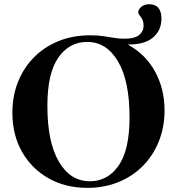

<svg xmlns="http://www.w3.org/2000/svg" viewBox="-20 -898 853 930"><path d="M415 -727Q452.5 -727 479.8 -723Q507 -719 531 -714.8Q555 -710.5 583 -710.5Q632.5 -710.5 654 -728.5Q675.5 -746.5 675.5 -773.5Q675.5 -799.5 662.5 -815.2Q649.5 -831 649.5 -837Q649.5 -852 664.2 -864.8Q679 -877.5 702.5 -877.5Q762 -877.5 762 -807Q762 -752 721.8 -716.8Q681.5 -681.5 598.5 -682.5Q685.5 -635 731.2 -551Q777 -467 777 -364Q777 -281.5 749.2 -212.8Q721.5 -144 671.2 -93.5Q621 -43 552.5 -15.5Q484 12 403 12Q298 12 216 -34Q134 -80 87 -162Q40 -244 40 -351.5Q40 -434 67.8 -502.8Q95.5 -571.5 146 -621.8Q196.5 -672 265 -699.5Q333.5 -727 415 -727ZM415 -20Q502 -20 554.8 -96.2Q607.5 -172.5 607.5 -329.5Q607.5 -505.5 551.8 -600.2Q496 -695 402.5 -695Q315.5 -695 262.5 -619Q209.5 -543 209.5 -385.5Q209.5 -209.5 265.2 -114.8Q321 -20 415 -20Z"/></svg>

Font: Newsreader 72pt SemiBold
Style: Regular
Weight: 600
Designer: Hugues Gentile
Foundry: Production Type
Version: Version 1.003; ttfautohint (v1.8.3)